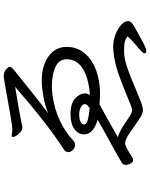

<svg xmlns="http://www.w3.org/2000/svg" viewBox="94 -866 812 1040"><g transform="rotate(-90 500.0 -346.0)"><path d="M538 -17Q488 4 463.5 13Q439 22 424 22Q408 22 390 11.5Q372 1 335 -25Q304 -48 282 -61Q260 -74 243 -74L236 -73Q227 -71 207.5 -60Q188 -49 180 -43Q162 -31 153 -31Q142 -31 134.5 -44.5Q127 -58 127 -71Q127 -84 137 -91Q170 -112 257 -159Q341 -205 371 -223Q336 -233 314 -251.5Q292 -270 292 -298Q292 -328 321 -349Q350 -370 400 -370Q460 -370 487 -345Q514 -320 514 -290Q514 -279 505 -265Q593 -271 646 -302.5Q699 -334 699 -391Q699 -433 656.5 -452Q614 -471 553 -471H537Q391 -460 284 -377Q277 -371 270 -365Q263 -359 256 -353Q247 -345 235 -345Q220 -345 208 -357Q196 -369 196 -383Q196 -396 209 -405Q342 -490 550 -670Q424 -650 363 -637Q356 -636 346 -633.5Q336 -631 330 -631Q318 -631 306 -640.5Q294 -650 286 -662.5Q278 -675 278 -682Q278 -689 286 -689Q290 -689 299.5 -687Q309 -685 320 -685Q342 -685 556 -724L579 -728Q601 -732 608 -732Q623 -732 634 -726Q645 -720 651.5 -712Q658 -704 658 -700Q658 -693 652.5 -687Q647 -681 640.5 -676Q634 -671 632 -669Q608 -650 538.5 -594Q469 -538 406 -491Q450 -509 500 -517.5Q550 -526 581 -526Q664 -526 715 -489Q766 -452 766 -391Q766 -334 731 -293Q696 -252 638 -231Q580 -210 510 -210Q503 -210 455 -213Q428 -199 376 -170Q324 -141 277 -114Q312 -104 367 -65Q389 -50 402 -43Q415 -36 423 -36H425Q443 -39 500 -64Q572 -94 628 -113Q684 -132 744 -138Q751 -139 765 -139Q800 -139 833 -126.5Q866 -114 886 -95Q906 -76 906 -58Q906 -42 879 -26Q806 15 781 27.5Q756 40 745 40Q731 40 731 31Q731 24 749 7Q802 -36 823 -61Q809 -72 793.5 -76Q778 -80 743 -80H742Q704 -80 655.5 -63.5Q607 -47 538 -17ZM435 -266Q446 -275 451 -280.5Q456 -286 456 -293Q456 -306 439 -314.5Q422 -323 399 -323Q377 -323 362 -316.5Q347 -310 346 -299V-297Q346 -283 370.5 -276.5Q395 -270 435 -266Z"/></g></svg>

Font: Iansui
Style: Regular
Weight: 400
Designer: But Ko / Fontworks Inc.
Foundry: zi-hi.com / Fontworks Inc.
Version: Version 1.002